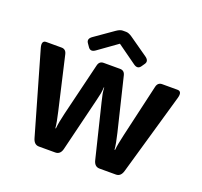

<svg xmlns="http://www.w3.org/2000/svg" viewBox="-122 -838 1026 977"><g transform="rotate(20 391.5 -350.0)"><path d="M237.8 -579.1Q223.6 -599.1 248 -616.2L349.1 -687Q368.2 -700.2 382.3 -700.2H400.9Q415 -700.2 434.1 -687L535.2 -616.2Q559.6 -599.1 545.4 -579.1L533.2 -561.5Q518.6 -541.5 495.1 -558.6L392.1 -632.3H391.1L288.1 -558.6Q264.2 -541.5 250 -561.5ZM20.5 -474.6Q9.8 -512.7 36.6 -512.7H119.1Q142.6 -512.7 148.4 -487.8L214.4 -201.7Q220.2 -176.8 224.6 -153.8Q229 -130.9 230 -116.2H232.9Q233.9 -130.9 238.3 -154.5Q242.7 -178.2 248.5 -201.7L317.9 -487.8Q323.7 -512.7 347.2 -512.7H436Q459.5 -512.7 465.3 -487.8L534.7 -201.7Q540.5 -178.2 544.9 -154.5Q549.3 -130.9 550.3 -116.2H553.2Q554.2 -130.9 558.6 -153.8Q563 -176.8 568.8 -201.7L634.8 -487.8Q640.6 -512.7 664.1 -512.7H746.6Q773.4 -512.7 762.7 -474.6L635.7 -32.7Q626.5 0 600.1 0H511.7Q483.9 0 476.1 -32.7L405.3 -322.3Q398.9 -347.2 396.2 -362.3Q393.6 -377.4 392.6 -396H390.6Q389.6 -377.4 387 -362.3Q384.3 -347.2 377.9 -322.3L307.1 -32.7Q299.3 0 271.5 0H183.1Q156.7 0 147.5 -32.7Z"/></g></svg>

Font: Istok Web
Style: Bold
Weight: 700
Designer: Andrey V. Panov
Foundry: Andrey V. Panov
Version: Version 1.0.2g